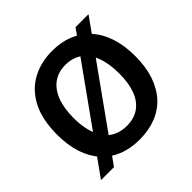

<svg xmlns="http://www.w3.org/2000/svg" viewBox="-168 -858 1056 1056"><g transform="rotate(-45 359.5 -330.0)"><path d="M52 17 548 -677H649L153 17ZM361 10Q289 10 233 -13Q177 -36 138 -79.5Q99 -123 78.5 -186Q58 -249 58 -330Q58 -447 97.5 -523.5Q137 -600 206.5 -638Q276 -676 365 -676Q434 -676 489.5 -653.5Q545 -631 585 -587.5Q625 -544 646.5 -479.5Q668 -415 668 -332Q668 -249 646.5 -185.5Q625 -122 585.5 -78.5Q546 -35 489 -12.5Q432 10 361 10ZM364 -93Q420 -93 459 -120Q498 -147 518 -199Q538 -251 538 -326Q538 -404 517.5 -458.5Q497 -513 457.5 -541.5Q418 -570 361 -570Q307 -570 268 -542.5Q229 -515 208 -461.5Q187 -408 187 -331Q187 -274 199 -229.5Q211 -185 233 -154.5Q255 -124 288.5 -108.5Q322 -93 364 -93Z"/></g></svg>

Font: Bricolage Grotesque 24pt SemiBold
Style: Regular
Weight: 600
Designer: Mathieu Triay
Foundry: Atelier Triay
Version: Version 1.001;gftools[0.9.33.dev8+g029e19f]